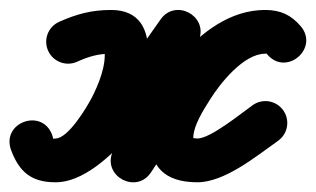

<svg xmlns="http://www.w3.org/2000/svg" viewBox="-65 -330 651 395"><path d="M34 -225.7C44.1 -203 70.7 -192.8 93.4 -202.9C117.4 -213.6 136.1 -219.5 163.5 -219.5C164 -219.5 159.3 -220.4 158.2 -220.9C154.4 -222.7 152 -225 149.8 -228.4C149.8 -228.6 149.7 -228.7 149.7 -228.8C154.5 -197.1 138 -156.4 123.7 -128.8C113.6 -109.5 75.4 -45 49 -45C39.7 -45 47.3 -38.3 42.4 -52C32.5 -80 6.2 -86.3 -15.1 -78.5C-36.4 -70.8 -52.6 -49.1 -42.2 -21.3C-25.7 22.9 -1.2 45 49 45C159 45 276.6 -151.8 339 -238.1C354.1 -259 338.7 -281.5 317.4 -292.7C296 -303.9 268.8 -303.9 260.1 -279.6C228.6 -191.5 197.1 -103.3 165.6 -15.1C156.8 9.5 169.3 30.4 187.7 39.8C206.1 49.2 230.4 47 245.1 25.4C294.8 -47.2 390.8 -219.3 480.6 -219.5C493.7 -219.5 475.7 -228.6 485.3 -217.5C504.9 -194.9 531.7 -198.3 548.7 -213C565.7 -227.7 572.9 -253.7 553.4 -276.4C534 -298.8 512.7 -309.5 480.5 -309.5C400.6 -309.5 330.4 -236 291.4 -174C243.5 -97.9 200.2 45 341 45C397.5 45 462.8 -9.1 506.9 -40.2C527.3 -54.6 532.1 -82.6 517.8 -102.9C503.4 -123.3 475.4 -128.1 455.1 -113.8C432.4 -97.8 368.2 -45 341 -45C338.4 -45 330.2 -46.3 330.2 -46.2C331.3 -45.2 332.7 -42.2 332.7 -42.8C330.7 -68.9 354.5 -105.3 367.6 -126C387.8 -158.2 436.1 -219.5 480.5 -219.5C494.1 -219.5 475.6 -228.8 485.2 -217.6C504.7 -195 531.5 -198.4 548.6 -213.1C565.6 -227.9 572.9 -253.9 553.2 -276.5C533.8 -298.9 512.5 -309.5 480.4 -309.5C337.5 -309.2 242.7 -130.4 170.9 -25.4C156.1 -3.8 171.6 18.6 192.9 29.5C214.3 40.4 241.6 39.8 250.4 15.1C281.9 -73 313.4 -161.2 344.9 -249.3C353.5 -273.6 341.4 -294.4 323.3 -304C305.2 -313.5 281.1 -311.7 266 -290.9C225.6 -235 101.7 -45 49 -45C33.6 -45 49.9 -32 42.2 -52.7C31.8 -80.6 5.7 -86.9 -15.4 -79.3C-36.4 -71.7 -52.3 -50.1 -42.4 -22C-27.1 21.3 1.3 45 49 45C119.9 45 174.2 -31 203.5 -87.2C235 -147.7 281.7 -309.5 163.5 -309.5C123.5 -309.5 92.5 -301.1 56.7 -285.1C34 -275 23.8 -248.4 34 -225.7Z"/></svg>

Font: FRB American Cursive Guidelines Arrows Black
Style: Bold Italic
Weight: 900
Italic angle: -25°
Version: Version 2.0;Modular Font Editor K font №1